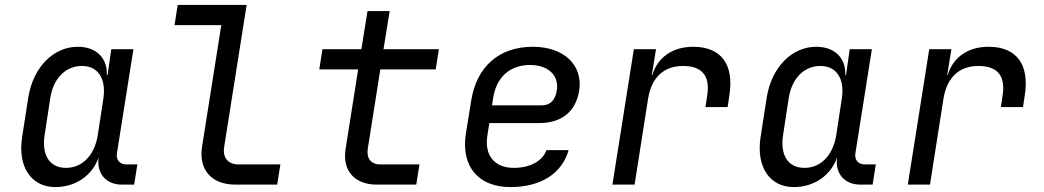

<svg xmlns="http://www.w3.org/2000/svg" viewBox="-20 -750 4240 780"><path d="M205 10C288 10 356 -38 381 -111C371 -48 409 0 475 0H525L538 -82H493C467 -82 451 -100 455 -127L522 -550H432L417 -445H414C417 -514 371 -560 296 -560C197 -560 115 -477 95 -355L70 -194C51 -73 106 10 205 10ZM248 -68C182 -68 149 -119 161 -200L184 -350C196 -431 246 -482 313 -482C378 -482 412 -431 400 -350L377 -200C364 -119 314 -68 248 -68Z M936 0H1106L1119 -82H949C906 -82 883 -110 891 -155L982 -730H702L689 -648H879L801 -155C786 -61 839 0 936 0Z M1511 0H1671L1684 -82H1524C1488 -82 1468 -107 1474 -145L1525 -468H1750L1763 -550H1538L1563 -705H1473L1448 -550H1290L1277 -468H1435L1384 -145C1370 -57 1420 0 1511 0Z M2054 10C2177 10 2263 -45 2290 -140H2200C2184 -96 2134 -68 2067 -68C1989 -68 1947 -119 1960 -200L1968 -250H2170C2260 -250 2319 -295 2333 -382C2349 -486 2270 -560 2145 -560C2008 -560 1916 -480 1894 -340L1873 -210C1851 -73 1924 10 2054 10ZM1979 -322 1983 -350C1996 -437 2052 -486 2133 -486C2207 -486 2252 -444 2242 -382C2235 -339 2212 -322 2180 -322Z M2468 0H2558L2613 -350C2627 -435 2676 -482 2755 -482C2831 -482 2866 -443 2853 -362L2846 -315H2936L2943 -362C2963 -488 2910 -560 2796 -560C2711 -560 2651 -516 2630 -445H2628L2645 -550H2555Z M3205 10C3288 10 3356 -38 3381 -111C3371 -48 3409 0 3475 0H3525L3538 -82H3493C3467 -82 3451 -100 3455 -127L3522 -550H3432L3417 -445H3414C3417 -514 3371 -560 3296 -560C3197 -560 3115 -477 3095 -355L3070 -194C3051 -73 3106 10 3205 10ZM3248 -68C3182 -68 3149 -119 3161 -200L3184 -350C3196 -431 3246 -482 3313 -482C3378 -482 3412 -431 3400 -350L3377 -200C3364 -119 3314 -68 3248 -68Z M3668 0H3758L3813 -350C3827 -435 3876 -482 3955 -482C4031 -482 4066 -443 4053 -362L4046 -315H4136L4143 -362C4163 -488 4110 -560 3996 -560C3911 -560 3851 -516 3830 -445H3828L3845 -550H3755Z"/></svg>

Font: JetBrains Mono
Style: Italic
Weight: 400
Italic angle: -9°
Monospace: yes
Designer: Philipp Nurullin, Konstantin Bulenkov
Foundry: JetBrains
Version: Version 2.305